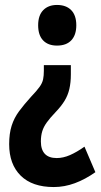

<svg xmlns="http://www.w3.org/2000/svg" viewBox="-20 -574 409 775"><path d="M266 -311V-274Q266 -241 260 -215Q254 -189 240.5 -167Q227 -145 204 -121Q182 -98 169 -80Q156 -62 150.5 -44Q145 -26 145 -3Q145 30 161 47Q177 64 209 64Q235 64 262.5 52Q290 40 321 18L365 121Q324 150 282 165.5Q240 181 197 181Q110 181 63.5 135Q17 89 17 8Q17 -35 27 -66.5Q37 -98 57 -125Q77 -152 105 -183Q128 -207 139.5 -223Q151 -239 154 -254Q157 -269 157 -288V-311ZM288 -472Q288 -433 268 -411.5Q248 -390 210 -390Q174 -390 154 -411Q134 -432 134 -472Q134 -512 154.5 -533Q175 -554 210 -554Q247 -554 267.5 -533Q288 -512 288 -472Z"/></svg>

Font: Noto Sans Khmer ExtraCondensed
Style: Bold
Weight: 700
Width: 2
Designer: Danh Hong and the Monotype Design Team
Foundry: Monotype Imaging Inc.
Version: Version 2.004